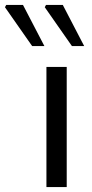

<svg xmlns="http://www.w3.org/2000/svg" viewBox="-106 -757 372 777"><path d="M81.9 0V-486H164V0ZM24 -570.7 -85.9 -727.8 -80.9 -736.9H-12.9L73.6 -570.7ZM185 -570.7 75.2 -727.8 80.1 -736.9H148.2L234.6 -570.7Z"/></svg>

Font: Source Sans 3
Style: Regular
Weight: 200
Designer: Paul D. Hunt
Foundry: Adobe
Version: Version 3.046;hotconv 1.0.118;makeotfexe 2.5.65603